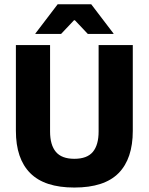

<svg xmlns="http://www.w3.org/2000/svg" viewBox="-20 -846 683 882"><path d="M321.5 15.5Q184.5 15.5 118.8 -50.8Q53 -117 53 -245V-639H210V-242Q210 -180 236.8 -148.2Q263.5 -116.5 321.5 -116.5Q380 -116.5 406.5 -148.2Q433 -180 433 -242V-639H590V-245Q590 -117 524.8 -50.8Q459.5 15.5 321.5 15.5ZM142.5 -692 245 -826.5H399L501.5 -692V-690H383.5L324 -753H320L260.5 -690H142.5Z"/></svg>

Font: Anek Kannada
Style: Bold
Weight: 700
Version: Version 1.003